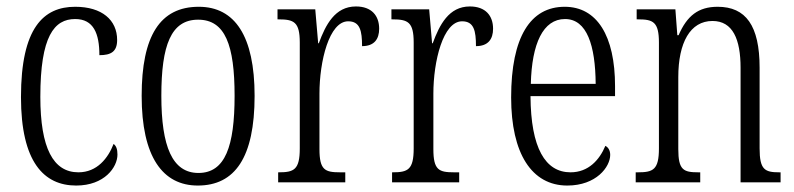

<svg xmlns="http://www.w3.org/2000/svg" viewBox="-20 -565 2462 595"><path d="M216 10C304 10 344 -47 344 -86C344 -103 340 -113 332 -119C315 -75 281 -31 223 -31C145 -31 105 -106 105 -265C105 -453 148 -506 213 -506C270 -506 288 -461 288 -394C324 -394 343 -405 343 -441C343 -503 296 -544 213 -544C115 -544 45 -479 45 -264C45 -63 116 10 216 10Z M593 10C708 10 769 -77 769 -268C769 -453 708 -544 596 -544C476 -544 419 -454 419 -268C419 -79 484 10 593 10ZM595 -29C514 -29 480 -111 480 -268C480 -425 510 -504 594 -504C678 -504 707 -425 707 -268C707 -112 678 -29 595 -29Z M842 0H1050V-31H1034C987 -31 970 -38 970 -103V-275C970 -375 1000 -499 1059 -499C1096 -499 1102 -469 1102 -422C1140 -422 1155 -444 1155 -476C1155 -516 1132 -545 1083 -545C1018 -545 989 -488 968 -431H966L957 -536H840V-505H843C891 -505 909 -497 909 -433V-105C909 -39 891 -31 844 -31H842Z M1195 0H1403V-31H1387C1340 -31 1323 -38 1323 -103V-275C1323 -375 1353 -499 1412 -499C1449 -499 1455 -469 1455 -422C1493 -422 1508 -444 1508 -476C1508 -516 1485 -545 1436 -545C1371 -545 1342 -488 1321 -431H1319L1310 -536H1193V-505H1196C1244 -505 1262 -497 1262 -433V-105C1262 -39 1244 -31 1197 -31H1195Z M1738 10C1828 10 1871 -48 1871 -85C1871 -100 1864 -109 1856 -113C1838 -70 1804 -31 1748 -31C1670 -31 1625 -106 1624 -267H1886V-298C1886 -454 1830 -544 1730 -544C1624 -544 1564 -451 1564 -263C1564 -89 1628 10 1738 10ZM1826 -305H1625C1628 -430 1663 -506 1731 -506C1799 -506 1825 -424 1826 -305Z M1950 0H2150V-31H2144C2098 -31 2082 -38 2082 -103V-326C2082 -433 2119 -500 2188 -500C2251 -500 2275 -443 2275 -355V0H2399V-31H2395C2350 -31 2334 -39 2334 -105V-355C2334 -486 2291 -544 2204 -544C2144 -544 2109 -516 2083 -456H2079L2073 -536H1953V-505H1958C2004 -505 2022 -497 2022 -433V-105C2022 -39 2004 -31 1957 -31H1950Z"/></svg>

Font: Noto Serif Lao ExtraCondensed Light
Style: Regular
Weight: 300
Width: 2
Designer: Monotype Design Team
Foundry: Monotype Imaging Inc.
Version: Version 2.003